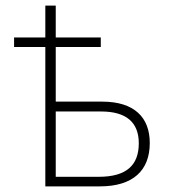

<svg xmlns="http://www.w3.org/2000/svg" viewBox="-20 -662 603 682"><path d="M141 0H335C453 0 512 -57 512 -154C512 -245 457 -301 343 -301H178V-495H338V-529H178V-642H141V-529H30V-495H141ZM331 -34H178V-266H339C429 -266 473 -227 473 -153C473 -76 430 -34 331 -34Z"/></svg>

Font: Noto Sans Mono SemiCondensed ExtraLight
Style: Regular
Weight: 200
Width: 4
Designer: Monotype Design Team
Foundry: Monotype Imaging Inc.
Version: Version 2.014